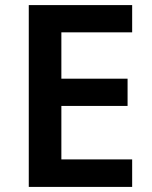

<svg xmlns="http://www.w3.org/2000/svg" viewBox="-20 -734 598 754"><path d="M499 0V-108H221V-318H481V-425H221V-607H499V-714H93V0Z"/></svg>

Font: Noto Sans Sinhala SemiBold
Style: Regular
Weight: 600
Designer: Jelle Bosma - Monotype Design Team
Foundry: Monotype Imaging Inc.
Version: Version 2.006